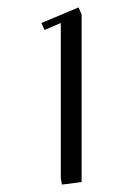

<svg xmlns="http://www.w3.org/2000/svg" viewBox="-20 -727 368 518"><path d="M91.8 -665 191.9 -707 200.2 -688V-235.8L147 -229L144 -247.1V-665L100.1 -646Z"/></svg>

Font: Dihjauti S
Style: Regular
Weight: 400
Designer: T. Christopher White
Version: Version 3.0.0